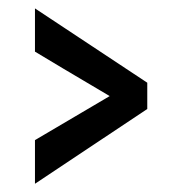

<svg xmlns="http://www.w3.org/2000/svg" viewBox="-20 -531 412 464"><path d="M335.9 -331.1Q267.6 -376 64.5 -510.7Q64.5 -484.4 64.5 -406.2Q109.4 -378.9 245.1 -298.8Q200.2 -272.5 64.5 -192.4Q64.5 -166 64.5 -86.9Q131.8 -131.8 335.9 -267.6Q335.9 -284.2 335.9 -331.1Z"/></svg>

Font: TextaAlt
Style: Bold
Weight: 400
Designer: Daniel Hernandez & Miguel Hernandez
Version: Version 1.005;com.myfonts.easy.latinotype.texta.alt-bold.wfk